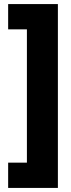

<svg xmlns="http://www.w3.org/2000/svg" viewBox="-20 -754 349 942"><path d="M20 44H112V-610H20V-734H264V168H20Z"/></svg>

Font: Noto Sans Myanmar UI Condensed Black
Style: Regular
Weight: 900
Width: 3
Designer: Monotype Design Team
Foundry: Monotype Imaging Inc.
Version: Version 2.103; ttfautohint (v1.8.4.7-5d5b)